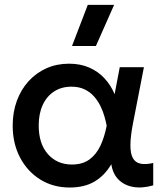

<svg xmlns="http://www.w3.org/2000/svg" viewBox="-20 -780 713 814"><path d="M275.3 15Q205.4 15 150.8 -18.9Q96.2 -52.8 65 -112.1Q33.8 -171.4 33.8 -247.5Q33.8 -304.6 51.5 -352.7Q69.2 -400.8 101.5 -436.1Q133.7 -471.3 177.2 -490.7Q220.8 -510 272.7 -510Q321.1 -510 358.9 -493.3Q396.7 -476.6 423.4 -447.5Q450.2 -418.4 465.9 -380.6L487.7 -495H590.1L544.4 -260Q533.2 -203.1 532.9 -166.2Q532.6 -129.4 543.1 -110.1Q553.6 -90.8 575.3 -86.2Q597.1 -81.6 629.6 -89.1V5.9Q581.9 19.4 543.9 12.4Q506 5.4 481.9 -19.2Q457.9 -43.9 451.9 -83.8Q423.6 -35.6 380.7 -10.3Q337.8 15 275.3 15ZM284.9 -82.5Q329.8 -82.5 359 -103.8Q388.2 -125.1 405.7 -162.2Q423.1 -199.3 432.3 -247.1Q429.2 -263.9 423.1 -285.4Q417.1 -307 406.4 -329.2Q395.8 -351.4 379.3 -370.4Q362.9 -389.3 339.1 -400.9Q315.4 -412.5 282.8 -412.5Q240.9 -412.5 209.8 -392.5Q178.6 -372.5 161.3 -335.5Q144.1 -298.5 144.1 -247.9Q144.1 -170.7 183.1 -126.6Q222.1 -82.5 284.9 -82.5ZM285.3 -585 352.2 -759.5H463.9L386.6 -585Z"/></svg>

Font: Geologica-Sharp
Style: Regular
Weight: 100
Designer: Sindre Bremnes, Frode Helland
Foundry: Monokrom Skriftforlag AS
Version: Version 1.010;gftools[0.9.28]